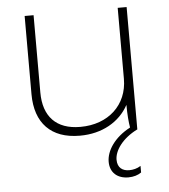

<svg xmlns="http://www.w3.org/2000/svg" viewBox="-52 -567 715 814"><g transform="rotate(-5 305.5 -160.0)"><path d="M272 6H273C367 6 442 -37 480 -107C480 -66 483 -33 487 -10C419 26 384 80 384 127C384 173 415 200 462 200C484 200 503 194 517 184V156C502 166 484 170 468 170C440 170 418 156 418 121C418 83 451 33 518 0H517V-520H479V-218C479 -107 397 -31 278 -31H277C175 -31 121 -89 121 -191V-520H83V-187C83 -64 150 6 272 6Z"/></g></svg>

Font: Fixel Display ExtraLight
Style: Regular
Weight: 200
Designer: AlfaBravo + MacPaw
Foundry: Kyrylo Tkachov, Marchela Mozhyna, Serhii Makarenko, Maria Weinstein, Zakhar Kryvoshyya
Version: Version 1.211